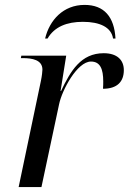

<svg xmlns="http://www.w3.org/2000/svg" viewBox="-20 -763 525 783"><path d="M164 -606H174C202 -654 253 -674 318 -674C387 -674 434 -652 441 -606H451C446 -694 405 -743 325 -743C238 -743 182 -681 164 -606ZM147 -434 56 0H149L221 -338C233 -396 295 -512 351 -512C389 -512 401 -481 401 -431C401 -422 401 -412 400 -401C458 -401 485 -430 485 -477C485 -517 459 -546 403 -546C310 -546 268 -474 229 -392H227L250 -536H67L65 -526H73C111 -526 153 -519 153 -479C153 -473 151 -453 147 -434Z"/></svg>

Font: Noto Serif Display
Style: Italic
Weight: 400
Italic angle: -12°
Designer: Monotype Design Team
Foundry: Monotype Imaging Inc.
Version: Version 2.009